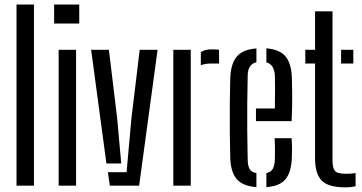

<svg xmlns="http://www.w3.org/2000/svg" viewBox="-20 -820 1598 848"><path d="M53 0V-800H130V0Z M219 -716V-800H330V-716ZM239 0V-600H316V0Z M382.5 -600H461L497.5 -297.5L515.5 -98H450ZM456.5 -59.5H539L560.5 -297.5L597 -600H676L594.5 0H465Z M867 -532V-589.5Q884 -602 914.5 -602Q923 -602 932.2 -601.5Q941.5 -601 947.5 -600.5V-539.5H915.5Q886 -539.5 867 -532ZM745.5 0V-600H822.5V0Z M1110.5 -285V-341H1194Q1195 -390.5 1194.8 -430Q1194.5 -469.5 1194 -487.5Q1190.5 -536 1156.5 -544.5V-606.5Q1214 -602 1240 -572.2Q1266 -542.5 1269 -480Q1270 -457.5 1270.5 -403.5Q1271 -349.5 1268 -285ZM997 -121.5Q995.5 -171.5 995 -235Q994.5 -298.5 995 -362.2Q995.5 -426 997 -477.5Q1000 -541 1027 -571.5Q1054 -602 1112.5 -606V-545Q1075 -536.5 1074 -487.5Q1072.5 -419 1072 -360Q1071.5 -301 1072 -242Q1072.5 -183 1074 -114.5Q1074.5 -86 1083.2 -72.5Q1092 -59 1112.5 -55.5V6.5Q1053 2 1026.2 -28.2Q999.5 -58.5 997 -121.5ZM1156.5 6.5V-55.5Q1175.5 -59.5 1184 -73Q1192.5 -86.5 1194 -114.5Q1194.5 -132.5 1194.5 -156.2Q1194.5 -180 1193 -209.5H1268Q1269.5 -189 1269.8 -165Q1270 -141 1269 -121.5Q1266 -58 1240.5 -27.8Q1215 2.5 1156.5 6.5Z M1328.5 -539.5V-600H1371.5V-770H1448.5V-114Q1448.5 -79 1458.8 -65.8Q1469 -52.5 1507 -52.5Q1520.5 -52.5 1529.5 -53.2Q1538.5 -54 1550.5 -55.5V2.5Q1530 7.5 1505.5 7.5Q1430 7.5 1400.8 -22.5Q1371.5 -52.5 1371.5 -121.5V-539.5ZM1486.5 -539.5V-600H1540.5V-539.5Z"/></svg>

Font: Big Shoulders Stencil Display Medium
Style: Regular
Weight: 500
Designer: Patric King
Foundry: XO Type Co
Version: Version 1.000